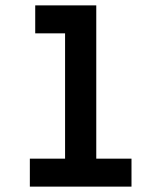

<svg xmlns="http://www.w3.org/2000/svg" viewBox="-20 -694 590 714"><path d="M469 -104V0H91V-104H222V-570H111V-674H338V-104Z"/></svg>

Font: Biryani SemiBold
Style: Regular
Weight: 600
Designer: Dan Reynolds and Mathieu Réguer
Foundry: Dan Reynolds and Mathieu Réguer
Version: Version 1.004; ttfautohint (v1.1) -l 5 -r 5 -G 72 -x 0 -D la